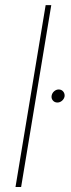

<svg xmlns="http://www.w3.org/2000/svg" viewBox="-20 -748 284 768"><path d="M185.1 -727.5 64.5 0H42L162.6 -727.5ZM209.5 -337.9Q198.2 -337.9 191.4 -346.2Q184.6 -354.5 186.5 -365.2Q188.5 -376 196.8 -383.1Q205.1 -390.1 214.8 -390.1Q226.1 -390.1 232.9 -381.8Q239.7 -373.5 238.3 -362.3Q236.3 -352.1 228 -345Q219.7 -337.9 209.5 -337.9Z"/></svg>

Font: Inter 20pt Thin
Style: Italic
Weight: 250
Italic angle: -9.3988°
Version: Version 4.001;git-66647c0bb